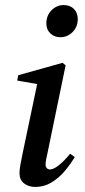

<svg xmlns="http://www.w3.org/2000/svg" viewBox="-20 -724 334 758"><path d="M57 -40Q57 -54 60.5 -73.5Q64 -93 69 -117L129 -403L145 -389L48 -406L52 -427L227 -476L239 -466L168 -122Q164 -106 162 -94Q160 -82 160 -74Q160 -65 165 -60Q170 -55 177 -55Q191 -55 211.5 -71Q232 -87 257 -117L275 -104Q258 -75 235 -48Q212 -21 183 -3.5Q154 14 119 14Q93 14 75 0Q57 -14 57 -40ZM218 -577Q195 -577 179 -592Q163 -607 163 -632Q163 -663 183.5 -683.5Q204 -704 231 -704Q257 -704 272 -688.5Q287 -673 287 -649Q287 -618 266.5 -597.5Q246 -577 218 -577Z"/></svg>

Font: Source Serif 4 48pt SemiBold
Style: Italic
Weight: 600
Italic angle: -12°
Designer: Frank Grießhammer
Foundry: Adobe Systems Incorporated
Version: Version 4.004;hotconv 1.0.116;makeotfexe 2.5.65601